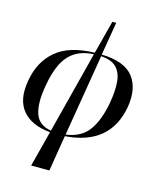

<svg xmlns="http://www.w3.org/2000/svg" viewBox="-142 -860 1001 1201"><g transform="rotate(15 359.0 -260.0)"><path d="M176 240 236 8Q113 -3 55.5 -73Q-2 -143 21 -269Q42 -395 128 -468Q214 -541 378 -545L434 -760H459L423 -545Q572 -541 629 -467.5Q686 -394 665 -269Q619 -13 332 8L294 240ZM135 -269Q113 -151 135.5 -83.5Q158 -16 239 -3L375 -534Q299 -530 251 -497.5Q203 -465 175.5 -407Q148 -349 135 -269ZM551 -269Q565 -349 559.5 -407Q554 -465 521.5 -497.5Q489 -530 422 -534L334 -3Q433 -16 481.5 -83.5Q530 -151 551 -269Z"/></g></svg>

Font: Noto Serif Display Medium
Style: Italic
Weight: 500
Italic angle: -12°
Designer: Monotype Design Team
Foundry: Monotype Imaging Inc.
Version: Version 2.009